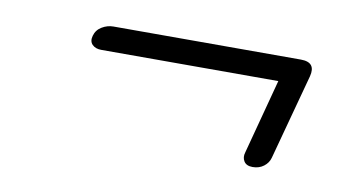

<svg xmlns="http://www.w3.org/2000/svg" viewBox="-37 -486 636 348"><g transform="rotate(10 281.0 -312.5)"><path d="M114.5 -393.5Q117.5 -404.5 127.5 -410.5Q137.5 -416.5 148.5 -416.5H493.5Q522 -416.5 515 -389.5L472.5 -232Q470 -222.5 461.5 -216Q453 -209.5 441 -209.5Q429.5 -209.5 425 -216.8Q420.5 -224 423.5 -233.5L460 -371H134Q123.5 -371 117.5 -377Q111.5 -383 114.5 -393.5Z"/></g></svg>

Font: Fraunces 9pt S050 Light
Style: Italic
Weight: 300
Italic angle: -16°
Version: Version 1.000; ttfautohint (v1.8.3)